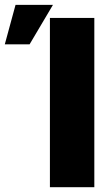

<svg xmlns="http://www.w3.org/2000/svg" viewBox="-20 -782 462 802"><path d="M374 0H188.5V-707H374ZM44.9 -761.7H201.2L103.5 -596.7H0Z"/></svg>

Font: Pretendard GOV Black
Style: Regular
Weight: 900
Designer: Base glyphs from Inter by Rasmus Andersson; Hangeul glyphs from Noto Sans CJK(Source Han Sans) by Jang Soo-young and Kan
Foundry: Kil Hyung-jin
Version: Version 1.309